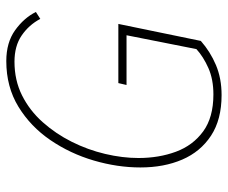

<svg xmlns="http://www.w3.org/2000/svg" viewBox="-77 -635 724 610"><g transform="rotate(-90 285.0 -330.0)"><path d="M288 12Q210 12 159 -21.5Q108 -55 83 -113Q58 -171 58 -246Q58 -319 80 -394Q102 -469 145 -532Q188 -595 251 -633.5Q314 -672 396 -672Q455 -672 494 -644Q533 -616 552 -578L530 -564Q511 -600 477.5 -623Q444 -646 394 -646Q335 -646 287 -622Q239 -598 202 -556.5Q165 -515 139.5 -464Q114 -413 101 -358Q88 -303 88 -252Q88 -187 108 -133Q128 -79 172.5 -46.5Q217 -14 290 -14Q338 -14 374 -30Q410 -46 434 -68L478 -290H320L326 -316H514L460 -54Q426 -24 383.5 -6Q341 12 288 12Z"/></g></svg>

Font: Source Sans 3 ExtraLight
Style: Italic
Weight: 250
Italic angle: -11°
Designer: Paul D. Hunt
Foundry: Adobe
Version: Version 3.046;hotconv 1.0.118;makeotfexe 2.5.65603